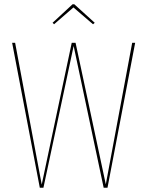

<svg xmlns="http://www.w3.org/2000/svg" viewBox="-20 -882 692 902"><path d="M485 0H467L326 -666L184 0H167L37 -681H51L176 -15L317 -681H335L477 -16L601 -681H615ZM227 -775 321 -862H329L425 -775L417 -768L325 -847L234 -768Z"/></svg>

Font: Fira Sans Compressed Hair
Style: Regular
Weight: 100
Width: 1
Designer: bBox Type GmbH & Carrois Corporate GbR & Edenspiekermann AG
Foundry: bBox Type GmbH & Carrois Corporate GbR & Edenspiekermann AG
Version: Version 4.301